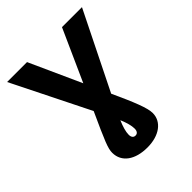

<svg xmlns="http://www.w3.org/2000/svg" viewBox="-254 -878 1244 1244"><g transform="rotate(-45 368.0 -256.5)"><path d="M24.4 -727.5 288.1 -197.8C200.7 -6.8 181.6 38.6 181.6 78.1C181.6 164.6 255.9 215.8 367.7 215.8C477.5 215.8 549.8 160.6 549.8 82C549.8 33.7 513.7 -53.7 447.8 -197.3L710.4 -727.5H527.3L367.7 -372.6L207 -727.5ZM339.8 70.8C339.8 43.9 350.6 7.8 368.2 -33.7C385.7 7.3 395.5 43 395.5 70.3C395.5 93.3 385.3 106.4 367.7 106.4C349.6 106.4 339.8 93.3 339.8 70.8Z"/></g></svg>

Font: Raveo Display
Style: Bold
Weight: 700
Designer: Jakub Foglar, Rasmus Andersson (Inter)
Foundry: Jakubfoglar.com
Version: Version 1.100;Glyphs 3.2.3 (3260)